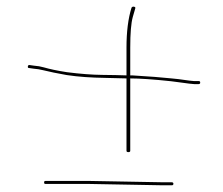

<svg xmlns="http://www.w3.org/2000/svg" viewBox="-20 -545 667 573"><path d="M466.5 8H492.5C495.8 8 497.5 6.5 497.5 3.5C497.5 0.5 495.8 -1 492.5 -1H466.5L247.5 -5H115.6C112.9 -5 111.6 -3.5 111.6 -0.5C111.6 2.5 112.9 4 115.6 4H247.5ZM380 -525C376.7 -525.7 374.2 -524.7 372.5 -522C362.5 -490 357.5 -450.3 357.5 -403V-320C339.2 -320.7 314.9 -321.2 284.8 -321.5C254.7 -321.8 219.6 -324.5 180.1 -329.5C165.1 -331.8 152.1 -334.2 141.1 -336.5C130.1 -338.8 119.9 -341.3 110.6 -344C101.3 -346.7 91.6 -348.3 81.6 -349L67.6 -351C64.9 -351 63.4 -349.5 63.1 -346.5C62.8 -343.5 63.9 -342 66.6 -342L80.6 -340C89.9 -339.3 99.3 -337.8 108.6 -335.5C117.9 -333.2 128.3 -330.8 139.6 -328.5C150.9 -326.2 164.1 -323.7 179.1 -321C196.9 -318.3 215.6 -316.3 234.4 -315C253.1 -313.7 273.7 -312.8 296.2 -312.5C318.7 -312.2 339.2 -311.7 357.5 -311V-95C357.5 -92.3 359.4 -91 363.1 -91C366.9 -91 368.7 -92.3 368.7 -95V-311C394.9 -311 438.5 -308.2 491 -302.5C505.3 -300.8 518 -299.2 529 -297.5C540 -295.8 550.2 -294.7 559.5 -294H572.5C575.8 -294 577.5 -295.5 577.5 -298.5C577.5 -301.5 576.2 -303 573.5 -303H559.5C550.8 -303.7 541 -304.8 530 -306.5C519 -308.2 506.3 -309.7 492 -311C477.7 -312.3 462 -313.8 441.9 -315.5C420.6 -317.2 398.3 -318.7 375 -320H368.7V-403C368.7 -445.7 371.2 -476 376.2 -494L383.7 -520C384.6 -522.7 383.3 -524.3 380 -525Z"/></svg>

Font: Proton
Style: LitExt
Weight: 500
Version: Version 1.017